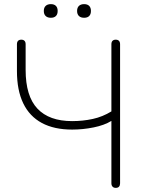

<svg xmlns="http://www.w3.org/2000/svg" viewBox="-20 -903 697 929"><path d="M540 6Q530 6 524.5 0Q519 -6 519 -16V-318Q485 -297 433 -286.5Q381 -276 329 -276Q242 -276 182.5 -308Q123 -340 92.5 -403Q62 -466 62 -559V-689Q62 -700 67.5 -705.5Q73 -711 83 -711Q93 -711 98.5 -705.5Q104 -700 104 -689V-565Q104 -438 161 -377.5Q218 -317 329 -317Q381 -317 429 -327.5Q477 -338 519 -364V-689Q519 -700 524.5 -705.5Q530 -711 540 -711Q550 -711 555.5 -705.5Q561 -700 561 -689V-16Q561 -6 556 0Q551 6 540 6ZM387 -817Q371 -817 362 -825.5Q353 -834 353 -850Q353 -866 362 -874.5Q371 -883 387 -883Q403 -883 411.5 -874.5Q420 -866 420 -850Q420 -834 411.5 -825.5Q403 -817 387 -817ZM226 -817Q210 -817 201 -825.5Q192 -834 192 -850Q192 -866 201 -874.5Q210 -883 226 -883Q242 -883 250.5 -874.5Q259 -866 259 -850Q259 -834 250.5 -825.5Q242 -817 226 -817Z"/></svg>

Font: Nunito ExtraLight
Style: Regular
Weight: 200
Designer: Vernon Adams
Foundry: Vernon Adams
Version: Version 3.602;April 4, 2023;FontCreator 14.0.0.2856 64-bit